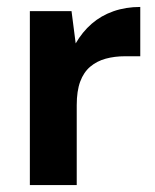

<svg xmlns="http://www.w3.org/2000/svg" viewBox="-20 -533 447 553"><path d="M66 0V-501H186L198 -408Q217 -441 244 -464.5Q271 -488 306.5 -500.5Q342 -513 384 -513V-371H341Q310 -371 284.5 -364Q259 -357 240 -341Q221 -325 211 -298Q201 -271 201 -230V0Z"/></svg>

Font: DM Sans 17pt
Style: Bold
Weight: 700
Version: Version 4.004;gftools[0.9.30]